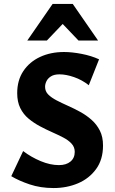

<svg xmlns="http://www.w3.org/2000/svg" viewBox="-20 -936 580 971"><path d="M358 -168Q358 -192 342 -209.5Q326 -227 300 -240.5Q274 -254 243.5 -267.5Q213 -281 182 -297.5Q151 -314 124.5 -336Q98 -358 82.5 -389.5Q67 -421 67 -465Q67 -530 98 -576.5Q129 -623 182.5 -648Q236 -673 304 -673Q344 -673 393 -663.5Q442 -654 481 -636L429 -505Q395 -532 354.5 -546Q314 -560 281 -560Q254 -560 238 -550Q222 -540 215 -525.5Q208 -511 208 -497Q208 -474 224 -458Q240 -442 266 -428.5Q292 -415 323.5 -401Q355 -387 386 -370Q417 -353 443 -330Q469 -307 485 -275.5Q501 -244 501 -200Q501 -129 466 -81Q431 -33 374.5 -9Q318 15 251 15Q185 15 130 -3.5Q75 -22 37 -45L97 -172Q138 -141 186 -121Q234 -101 278 -101Q315 -101 336.5 -119Q358 -137 358 -168ZM377 -731 273 -840 246 -916H348L476 -731ZM118 -731 246 -916H348L322 -841L217 -731Z"/></svg>

Font: Ysabeau ExtraBold
Style: Regular
Weight: 800
Designer: Christian Thalmann (Catharsis Fonts)
Version: Version 2.002